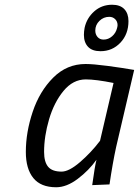

<svg xmlns="http://www.w3.org/2000/svg" viewBox="-20 -780 586 810"><path d="M89 -139Q89 -222 118 -308.5Q147 -395 204.5 -452.5Q262 -510 341 -510Q373 -510 433.5 -502Q494 -494 546 -485L470 -160Q455 -91 442 -2L369 1Q380 -79 387 -106Q355 -61 308 -25.5Q261 10 217 10Q152 10 120.5 -29Q89 -68 89 -139ZM402 -186 459 -430Q384 -445 342 -445Q288 -445 248 -396.5Q208 -348 187 -276.5Q166 -205 166 -139Q166 -97 183 -76.5Q200 -56 240 -56Q271 -56 317.5 -96Q364 -136 402 -186ZM334 -633Q334 -647 337 -663Q346 -704 377.5 -732Q409 -760 453 -760Q487 -760 504.5 -741.5Q522 -723 522 -691Q522 -636 488 -600Q454 -564 404 -564Q369 -564 351.5 -582.5Q334 -601 334 -633ZM474 -662Q476 -670 476 -674Q476 -689 466 -699Q456 -709 441 -709Q417 -709 399.5 -692Q382 -675 382 -651Q382 -635 391.5 -624Q401 -613 417 -613Q437 -613 453 -627Q469 -641 474 -662Z"/></svg>

Font: Cairo
Style: Italic
Weight: 400
Italic angle: -13°
Designer: Mohamed Gaber, Accademia di Belle Arti di Urbino and others
Foundry: Kief Type Foundry, Accademia di Belle Arti di Urbino and others
Version: Version 3.011